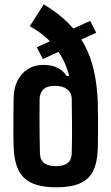

<svg xmlns="http://www.w3.org/2000/svg" viewBox="-20 -828 496 858"><path d="M231 9Q134 9 90 -30.8Q46 -70.5 41.5 -162.5Q40 -194.5 39.8 -231Q39.5 -267.5 40 -307.5Q40.5 -347.5 41 -389.5Q42.5 -459 79.5 -498.5Q116.5 -538 174.5 -538Q219.5 -538 249.2 -517.8Q279 -497.5 284 -467.5Q292 -464 303.2 -452.5Q314.5 -441 313 -431L301 -388Q299 -415 279.2 -429.8Q259.5 -444.5 224.5 -444.5Q190.5 -444.5 174.2 -429Q158 -413.5 157 -385.5Q156.5 -349.5 156.5 -306.2Q156.5 -263 157 -219.8Q157.5 -176.5 158.5 -142.5Q159.5 -112.5 177.8 -99Q196 -85.5 230.5 -85.5Q264.5 -85.5 282 -99.5Q299.5 -113.5 300.5 -141.5Q302.5 -208.5 301.8 -272.5Q301 -336.5 300.5 -390.5Q300.5 -446.5 287.8 -494Q275 -541.5 251.2 -581.2Q227.5 -621 193 -653.5Q158.5 -686 113 -711L175.5 -808.5Q237.5 -771.5 282 -727.8Q326.5 -684 355.8 -630.5Q385 -577 399.8 -511.8Q414.5 -446.5 417 -366.5Q418 -334.5 418 -298.8Q418 -263 418 -227.8Q418 -192.5 417 -163Q415 -101.5 395.8 -63.5Q376.5 -25.5 336.5 -8.2Q296.5 9 231 9ZM275.5 -458.5 273 -489H313.5V-458.5ZM171.5 -564 144.5 -617 246.5 -663 277 -612.5ZM311 -637 280.5 -688.5 383 -734.5 410 -681.5Z"/></svg>

Font: Big Shoulders Stencil Text Thin
Style: Bold
Weight: 700
Version: Version 2.001